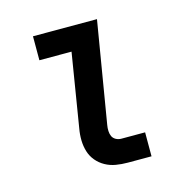

<svg xmlns="http://www.w3.org/2000/svg" viewBox="-83 -600 667 681"><g transform="rotate(-15 250.0 -260.0)"><path d="M305 0Q283 0 262 -3.5Q241 -7 223 -17Q205 -27 192 -42.5Q179 -58 173 -77.5Q167 -97 166.5 -118.5Q166 -140 170 -162L214 -432H96V-520H331L269 -148Q267 -137 267.5 -126Q268 -115 272 -106.5Q276 -98 285 -93Q294 -88 305 -88H392V0Z"/></g></svg>

Font: Iosevka Curly Slab Semibold
Style: Italic
Weight: 600
Italic angle: -9°
Monospace: yes
Designer: Belleve Invis
Foundry: Belleve Invis
Version: Version 22.1.2; ttfautohint (v1.8.4)